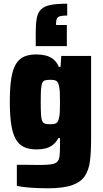

<svg xmlns="http://www.w3.org/2000/svg" viewBox="-20 -812 558 1037"><path d="M237 205Q206 205 174.5 203.5Q143 202 116.5 199Q90 196 71 192V78Q90 78 110 78Q130 78 151 78.5Q172 79 194 79Q234 79 256.5 75.5Q279 72 289 62Q299 52 301.5 31.5Q304 11 304 -24V-66H295Q283 -43 265.5 -29.5Q248 -16 226 -10.5Q204 -5 177 -5Q138 -5 110.5 -17.5Q83 -30 66 -59Q49 -88 41 -137.5Q33 -187 33 -262Q33 -339 41 -389Q49 -439 66.5 -467Q84 -495 111 -506.5Q138 -518 177 -518Q202 -518 225.5 -512.5Q249 -507 267.5 -492.5Q286 -478 298 -451H307L311 -510H472V-58Q472 8 466 57Q460 106 438 139Q416 172 368.5 188.5Q321 205 237 205ZM253 -141Q274 -141 284 -147Q294 -153 298 -172Q302 -184 303 -206Q304 -228 304 -261Q304 -291 303 -313Q302 -335 299 -346Q295 -368 285 -374.5Q275 -381 253 -381Q234 -381 223.5 -378Q213 -375 208 -363.5Q203 -352 201.5 -328Q200 -304 200 -261Q200 -218 201.5 -194Q203 -170 208 -158.5Q213 -147 223.5 -144Q234 -141 253 -141ZM173 -563V-638Q173 -684 178.5 -713.5Q184 -743 201 -760.5Q218 -778 252 -785Q286 -792 343 -792V-728Q304 -728 293.5 -719.5Q283 -711 283 -687V-677H341V-563Z"/></svg>

Font: Saira SemiCondensed ExtraBold
Style: Regular
Weight: 800
Width: 4
Designer: Hector Gatti with collaboration of the Omnibus-Type team
Foundry: Omnibus-Type
Version: Version 1.101